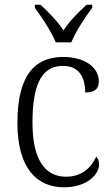

<svg xmlns="http://www.w3.org/2000/svg" viewBox="-20 -786 476 816"><path d="M217 -606H283C301 -651 343 -715 372 -753V-766H348C309 -730 277 -698 250 -657C222 -698 191 -730 152 -766H128V-753C156 -715 199 -651 217 -606ZM252 10C351 10 401 -46 401 -86C401 -102 397 -112 389 -120C368 -74 328 -35 261 -35C169 -35 118 -111 118 -265C118 -450 170 -506 248 -506C317 -506 342 -456 342 -393C380 -393 400 -406 400 -440C400 -503 335 -544 249 -544C137 -544 54 -478 54 -264C54 -69 138 10 252 10Z"/></svg>

Font: Noto Serif Myanmar SemiCondensed Light
Style: Regular
Weight: 300
Width: 4
Designer: Ben Mitchell and the Monotype Design Team
Foundry: Monotype Imaging Inc.
Version: Version 2.106